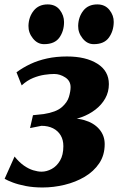

<svg xmlns="http://www.w3.org/2000/svg" viewBox="-34 -816 528 850"><path d="M154.5 14Q113.5 14 80 7.5Q46.5 1 22.8 -8Q-1 -17 -13.5 -24.5L30.5 -123Q50.5 -98 71.5 -83.2Q92.5 -68.5 113 -62.2Q133.5 -56 150 -56Q172.5 -56 194.8 -68Q217 -80 231.8 -105Q246.5 -130 246.5 -169Q246.5 -197 234.5 -217Q222.5 -237 200.8 -248Q179 -259 149.5 -259L99 -249L112 -306L159.5 -311Q214 -319.5 239 -341Q264 -362.5 271.2 -387.2Q278.5 -412 278.5 -430Q278.5 -458 255 -473.2Q231.5 -488.5 206 -488.5Q188 -488.5 163.5 -485Q139 -481.5 112.5 -470.8Q86 -460 62 -438L39 -496Q67.5 -517 101 -532.8Q134.5 -548.5 174.5 -557.2Q214.5 -566 262.5 -566Q346 -566 397 -534Q448 -502 448 -443.5Q448 -409 432 -380.5Q416 -352 388.5 -330.8Q361 -309.5 326.2 -297Q291.5 -284.5 254.5 -281L243 -287.5Q297 -296.5 339.2 -284.2Q381.5 -272 405.5 -244Q429.5 -216 429.5 -178Q429.5 -129 405.2 -93Q381 -57 340.8 -33.2Q300.5 -9.5 252 2.2Q203.5 14 154.5 14ZM161 -620.5Q132 -620.5 111.8 -645.8Q91.5 -671 92 -701.5Q93 -741 115.2 -768.8Q137.5 -796.5 177 -796.5Q212 -796.5 230.8 -772Q249.5 -747.5 249.5 -718.5Q249.5 -678.5 228.8 -649.5Q208 -620.5 161 -620.5ZM381 -620.5Q352 -620.5 331.8 -645.8Q311.5 -671 312 -701.5Q313 -741 334.8 -768.8Q356.5 -796.5 397 -796.5Q431 -796.5 450.5 -772Q470 -747.5 469.5 -718.5Q469 -678.5 448 -649.5Q427 -620.5 381 -620.5Z"/></svg>

Font: Merriweather 20pt Black
Style: Italic
Weight: 900
Italic angle: -7.8°
Version: Version 2.101